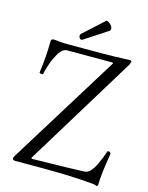

<svg xmlns="http://www.w3.org/2000/svg" viewBox="-126 -913 778 1008"><g transform="rotate(15 263.0 -409.0)"><path d="M223 -704Q215 -704 210.5 -714.5Q206 -725 215 -735L323 -833Q328 -838 340.5 -829Q353 -820 358 -808Q363 -796 356 -789L234 -709Q227 -704 223 -704ZM500 17Q486 11 478 11Q359 0 202 0H52Q38 0 38 -11Q38 -16 43 -24L416 -627L413 -631H166Q143 -631 123 -602Q103 -567 94 -541Q79 -498 76 -478Q76 -476 71 -476Q66 -476 61 -477.5Q56 -479 56 -481Q69 -571 69 -655Q69 -668 85 -668Q130 -663 147 -663H346Q404 -663 499 -667Q507 -667 507 -661Q507 -660 502 -645L131 -38L133 -33Q377 -37 419 -40Q450 -41 477 -98Q497 -140 506 -171Q508 -175 512.5 -175.5Q517 -176 522 -172Q527 -168 526 -164Q506 -46 506 9Q506 13 500 17Z"/></g></svg>

Font: Junicode Cond Light
Style: Regular
Weight: 300
Width: 3
Designer: Peter S. Baker
Version: Version 2.201